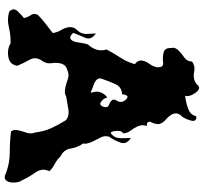

<svg xmlns="http://www.w3.org/2000/svg" viewBox="-45 -779 851 801"><g transform="rotate(90 380.5 -378.5)"><path d="M704.1 22.9Q662.1 6.3 617.2 6.3Q572.3 6.3 528.3 1Q522.9 -5.9 522.5 -14.2Q522.5 -14.2 522.5 -17.6Q522.5 -24.4 523.9 -31.2Q527.8 -47.4 534.2 -65.4Q536.6 -73.2 536.6 -81.1Q536.6 -90.8 532.7 -99.6Q528.8 -134.8 514.6 -167Q500 -198.7 481.4 -228Q467.8 -239.3 448.2 -239.3Q441.4 -239.3 433.6 -237.8Q404.3 -232.4 381.8 -229Q372.6 -223.6 363.3 -223.6Q361.8 -223.6 360.4 -223.6Q355 -224.1 344.7 -225.6Q327.1 -230 308.6 -236.3Q300.8 -238.8 293.5 -238.8Q282.7 -238.8 272 -233.9Q258.8 -230 252.9 -222.7Q246.6 -215.3 244.6 -206.1Q242.2 -196.3 242.2 -185.1Q242.2 -176.8 243.7 -168Q244.1 -163.6 244.1 -159.7Q244.1 -144 235.4 -131.3Q223.1 -115.2 223.1 -99.1Q223.1 -87.9 229 -77.1Q243.7 -50.8 254.4 -25.4Q250 6.8 217.3 12.2Q208 13.7 199.7 13.7Q177.7 13.7 161.1 2.9Q156.2 2.9 151.4 2.9Q123 2.9 94.2 9.8Q78.6 13.7 63.5 13.7Q45.4 13.7 28.3 8.3Q19 -0.5 19 -9.8Q19 -17.6 25.9 -25.4Q41.5 -42.5 55.2 -52.7Q53.2 -65.9 43.5 -81.1Q38.1 -88.9 38.1 -97.2Q38.1 -104.5 42.5 -111.3Q59.1 -127.9 79.6 -143.6Q100.1 -159.2 117.7 -172.9Q115.7 -189.9 106 -207Q95.7 -223.6 93.3 -240.7Q93.3 -240.7 93.3 -245.1Q93.3 -252 95.2 -258.8Q98.1 -267.6 107.4 -276.9Q121.6 -291.5 121.6 -311Q121.6 -313 121.6 -314.9Q120.1 -336.9 119.6 -353Q140.6 -338.9 140.6 -321.8Q140.6 -314.9 137.2 -307.6Q125.5 -281.2 117.2 -258.3Q126.5 -248.5 132.8 -246.6Q135.3 -246.1 137.2 -246.1Q140.6 -246.1 143.6 -248Q154.3 -255.9 157.2 -281.2Q160.6 -307.1 165.5 -320.3Q180.7 -335.9 187 -355.5Q189.9 -364.7 189.9 -375Q189.9 -385.7 186.5 -397.5Q201.7 -426.8 220.2 -455.1Q238.8 -482.9 247.6 -515.6Q237.3 -523.4 234.4 -531.2Q232.4 -536.6 232.4 -541.5Q232.4 -543.9 232.9 -546.9Q235.4 -561.5 246.6 -576.7Q257.8 -592.3 260.7 -608.4Q260.7 -610.8 260.7 -613.3Q260.7 -633.8 243.7 -633.8Q241.7 -633.8 239.3 -633.3Q231 -632.3 223.1 -632.3Q209 -632.3 197.3 -636.2Q189 -638.7 184.6 -645.5Q180.2 -652.3 180.2 -664.6Q180.2 -665.5 180.2 -667Q179.2 -670.9 179.2 -674.8Q179.2 -680.7 181.6 -685.1Q185.1 -692.9 191.9 -699.2Q204.1 -710.9 220.2 -722.2Q236.3 -733.4 236.8 -753.9Q249 -764.2 267.1 -764.2Q273.9 -764.2 281.7 -762.7Q288.6 -761.2 295.4 -761.2Q315.4 -761.2 331.1 -773.4Q338.4 -783.7 346.7 -783.7Q356 -783.7 366.7 -769Q380.9 -749.5 380.9 -734.9Q380.9 -730 379.4 -725.6Q401.4 -727.1 430.2 -736.8Q459 -746.1 464.8 -771.5Q468.3 -772 470.7 -772Q483.9 -772 484.4 -758.8Q484.4 -753.4 481.9 -746.1Q472.7 -716.3 460.4 -706.5Q453.1 -696.3 453.1 -688Q453.1 -687 453.1 -686Q453.1 -678.7 456.5 -671.9Q463.4 -658.2 478 -645.5Q492.7 -633.3 497.1 -618.7Q497.6 -615.7 497.6 -612.8Q497.6 -599.6 490.2 -584.5Q487.8 -579.6 487.8 -575.7Q487.8 -565.4 505.9 -564.9Q502.4 -556.2 502.4 -548.3Q502.4 -547.4 502.4 -544.9Q503.4 -535.6 506.8 -527.8Q513.7 -512.2 524.9 -498Q535.6 -483.9 536.6 -467.3Q525.9 -461.9 525.9 -443.4Q525.9 -439.9 526.4 -436Q528.3 -415.5 534.7 -415.5Q536.1 -415.5 538.1 -416.5Q556.6 -432.1 556.6 -457Q556.2 -481.4 555.7 -499Q577.1 -485.4 577.1 -467.3Q577.1 -461.4 574.7 -454.6Q564.9 -428.7 550.3 -408.2Q548.3 -400.9 548.3 -394Q548.3 -382.8 553.7 -372.6Q562.5 -356 570.8 -338.9Q575.2 -329.6 577.6 -319.8Q579.6 -314 579.6 -307.6Q579.6 -303.7 578.6 -299.3Q595.2 -277.3 599.6 -248Q604 -218.8 632.3 -205.6Q645 -191.4 666 -180.2Q686.5 -169.4 694.3 -158.2Q688 -146 688 -133.8Q688 -117.2 699.7 -100.6Q719.7 -72.3 731 -46.9Q741.2 -34.7 741.7 -9.3Q741.7 16.1 728.5 24.9Q724.6 27.3 719.2 27.3Q718.8 27.3 717.8 27.3Q711.9 27.3 704.1 22.9ZM366.7 -335.4Q362.3 -346.7 362.3 -356.9Q362.3 -364.7 364.7 -371.6Q370.6 -388.2 386.7 -400.9Q389.6 -385.7 404.8 -374.5Q409.2 -371.1 413.1 -371.1Q421.9 -371.1 426.8 -389.2Q427.2 -391.6 427.2 -393.6Q427.2 -404.8 416 -408.2Q402.8 -413.1 397 -421.4Q395.5 -424.3 395.5 -427.7Q395.5 -428.7 395.5 -429.7Q396 -435.1 401.4 -442.4Q405.3 -449.7 405.3 -457Q405.3 -469.2 394 -479.5Q388.2 -484.9 384.3 -484.9Q376 -484.9 373 -462.4Q342.3 -460.4 331.1 -434.6Q319.3 -408.2 310.5 -382.8Q307.1 -375 307.1 -369.6Q307.1 -368.7 307.1 -367.2Q308.1 -360.4 313 -356Q322.3 -347.2 337.9 -342.3Q354 -337.9 362.8 -331.1Q363.8 -332.5 366.7 -335.4Z"/></g></svg>

Font: Brazier Flame
Style: Regular
Weight: 400
Designer: Walter E Stewart
Version: 0.1